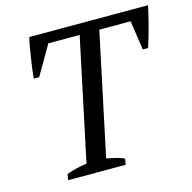

<svg xmlns="http://www.w3.org/2000/svg" viewBox="-103 -803 904 906"><g transform="rotate(-15 349.0 -350.0)"><path d="M401 0H120L125 -29Q149 -38 172.5 -43.5Q196 -49 224 -53L350 -648H197L114 -505H88Q89 -525 92.5 -550.5Q96 -576 100 -602.5Q104 -629 108.5 -654.5Q113 -680 118 -700H698Q694 -680 688 -655Q682 -630 675 -603.5Q668 -577 660.5 -551.5Q653 -526 646 -505H620L599 -648H446L320 -53Q344 -48 365.5 -43Q387 -38 406 -29Z"/></g></svg>

Font: PTSerif
Style: Italic
Weight: 400
Italic angle: -12°
Designer: A.Korolkova, O.Umpeleva, V.Yefimov
Foundry: ParaType Ltd
Version: Version 1.000W OFL; ttfautohint (v1.2) -l 8 -r 50 -G 200 -x 